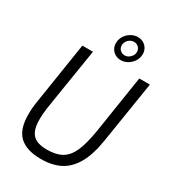

<svg xmlns="http://www.w3.org/2000/svg" viewBox="-224 -1059 1060 1183"><g transform="rotate(30 306.0 -467.0)"><path d="M54.5 -192.5Q54.5 -239 63 -290L131 -725H206.5L140 -309.5Q129.5 -245 129.5 -200Q129.5 -147.5 143.8 -117.2Q158 -87 186.8 -73.8Q215.5 -60.5 262 -60.5Q327 -60.5 367.2 -84Q407.5 -107.5 431.8 -162Q456 -216.5 472 -314.5L536 -725H611.5L541.5 -285Q524.5 -177.5 486.8 -113Q449 -48.5 392.8 -20.2Q336.5 8 259 8Q156.5 8 105.5 -39Q54.5 -86 54.5 -192.5ZM302 -843Q302 -851 303.5 -859Q307.5 -881.5 322 -900.5Q336.5 -919.5 357.8 -930.8Q379 -942 402 -942Q424.5 -942 442.2 -931.8Q460 -921.5 470 -904Q480 -886.5 480 -865Q480 -857.5 478.5 -849Q474.5 -826 459.8 -807Q445 -788 424 -776.8Q403 -765.5 380 -765.5Q357.5 -765.5 339.8 -775.8Q322 -786 312 -803.5Q302 -821 302 -843ZM442 -858.5Q442 -878 429 -891.2Q416 -904.5 396 -904.5Q381.5 -904.5 368.5 -896.8Q355.5 -889 347.8 -876Q340 -863 340 -848.5Q340 -829 353.2 -816Q366.5 -803 386.5 -803Q400.5 -803 413.2 -810.8Q426 -818.5 434 -831.2Q442 -844 442 -858.5Z"/></g></svg>

Font: JuliaMono Light
Style: Italic
Weight: 300
Italic angle: -9°
Monospace: yes
Designer: cormullion
Foundry: corm
Version: Version 0.054; ttfautohint (v1.8.4)